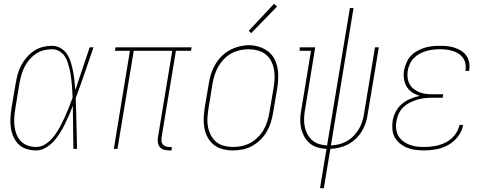

<svg xmlns="http://www.w3.org/2000/svg" viewBox="-20 -777 2540 1002"><path d="M168 8Q143 8 118.5 0.5Q94 -7 77 -24Q60 -41 50 -63.5Q40 -86 36.5 -110.5Q33 -135 34.5 -161Q36 -187 40 -213L62 -343Q66 -367 72.5 -390.5Q79 -414 91 -436.5Q103 -459 120 -478.5Q137 -498 158 -512Q179 -526 203.5 -532Q228 -538 252 -538Q276 -538 297 -525.5Q318 -513 330.5 -493.5Q343 -474 350 -450.5Q357 -427 361.5 -403.5Q366 -380 368.5 -356Q371 -332 373 -307Q392 -363 410.5 -418.5Q429 -474 448 -530H468Q445 -464 422.5 -397.5Q400 -331 375 -265Q378 -199 379 -132.5Q380 -66 382 0H363Q362 -56 361.5 -112.5Q361 -169 360 -225Q351 -200 340.5 -176Q330 -152 318 -128Q306 -104 292 -81.5Q278 -59 259.5 -39Q241 -19 217.5 -5.5Q194 8 168 8ZM168 -10Q196 -10 220 -26.5Q244 -43 261.5 -66Q279 -89 292.5 -114Q306 -139 317.5 -164.5Q329 -190 339.5 -216Q350 -242 359 -268Q358 -287 357 -306.5Q356 -326 354 -345Q352 -364 349.5 -382.5Q347 -401 342.5 -419Q338 -437 332 -455Q326 -473 315 -487.5Q304 -502 287.5 -511Q271 -520 252 -520Q230 -520 208 -514.5Q186 -509 166.5 -495.5Q147 -482 132 -464Q117 -446 107 -425.5Q97 -405 91 -383.5Q85 -362 81 -340L60 -210Q56 -187 54.5 -164Q53 -141 55.5 -119Q58 -97 66 -76.5Q74 -56 88.5 -40.5Q103 -25 124.5 -17.5Q146 -10 168 -10Z M861 8Q848 8 835 4Q822 0 814 -9.5Q806 -19 804 -32Q802 -45 804 -59L879 -512H678L593 0H574L658 -512H580L583 -530H980L977 -512H898L823 -59Q822 -49 823 -39.5Q824 -30 830 -23Q836 -16 845 -13Q854 -10 864 -10H876V8Z M1195 8Q1169 8 1143 1.5Q1117 -5 1097 -20.5Q1077 -36 1064.5 -58.5Q1052 -81 1047 -106.5Q1042 -132 1043 -159Q1044 -186 1048 -213L1070 -343Q1074 -368 1082 -393Q1090 -418 1103.5 -441Q1117 -464 1136.5 -483.5Q1156 -503 1179.5 -515.5Q1203 -528 1228.5 -534.5Q1254 -541 1279 -541Q1306 -541 1331.5 -533Q1357 -525 1377.5 -510Q1398 -495 1410.5 -472Q1423 -449 1428 -423.5Q1433 -398 1432 -371Q1431 -344 1427 -317L1405 -187Q1401 -162 1393 -137Q1385 -112 1371.5 -89Q1358 -66 1338.5 -47Q1319 -28 1295.5 -15Q1272 -2 1246.5 3Q1221 8 1195 8ZM1196 -10Q1219 -10 1242.5 -15Q1266 -20 1287 -31.5Q1308 -43 1326 -61Q1344 -79 1356 -100Q1368 -121 1375 -144Q1382 -167 1386 -190L1408 -320Q1412 -344 1413 -368.5Q1414 -393 1409.5 -416Q1405 -439 1394.5 -459.5Q1384 -480 1365.5 -494Q1347 -508 1324 -514Q1301 -520 1277 -520Q1253 -520 1230 -514.5Q1207 -509 1186 -497.5Q1165 -486 1148 -468Q1131 -450 1119 -429Q1107 -408 1100 -385.5Q1093 -363 1089 -340L1068 -210Q1064 -186 1062.5 -161.5Q1061 -137 1065.5 -114.5Q1070 -92 1080.5 -71.5Q1091 -51 1108.5 -36.5Q1126 -22 1149 -16Q1172 -10 1196 -10ZM1291 -604 1278 -616 1410 -757 1426 -743Z M1650 205 1684 0Q1659 -1 1636 -8Q1613 -15 1595.5 -30Q1578 -45 1567 -66Q1556 -87 1551 -110Q1546 -133 1547 -158Q1548 -183 1553 -208L1603 -512H1544V-530H1625L1572 -205Q1568 -183 1567 -161Q1566 -139 1570 -118Q1574 -97 1583.5 -78.5Q1593 -60 1608.5 -46Q1624 -32 1644.5 -25.5Q1665 -19 1687 -18L1806 -735H1825L1707 -18Q1728 -19 1749 -24Q1770 -29 1789.5 -40Q1809 -51 1825 -67.5Q1841 -84 1852.5 -103Q1864 -122 1870.5 -143Q1877 -164 1880 -185L1937 -530H1957L1899 -182Q1896 -158 1888.5 -135.5Q1881 -113 1868 -91.5Q1855 -70 1836.5 -52.5Q1818 -35 1796 -23.5Q1774 -12 1750.5 -6.5Q1727 -1 1704 0L1670 205Z M2193 8Q2170 8 2147.5 5Q2125 2 2105 -6Q2085 -14 2068 -27.5Q2051 -41 2040.5 -59.5Q2030 -78 2028 -100.5Q2026 -123 2029 -146Q2033 -170 2045 -193.5Q2057 -217 2077 -234Q2097 -251 2121 -261Q2145 -271 2170 -277Q2149 -283 2131 -295Q2113 -307 2102 -325.5Q2091 -344 2088 -366.5Q2085 -389 2089 -412Q2093 -431 2101.5 -450.5Q2110 -470 2124.5 -485.5Q2139 -501 2158 -511.5Q2177 -522 2196.5 -528Q2216 -534 2236.5 -536Q2257 -538 2276 -538Q2296 -538 2315.5 -536Q2335 -534 2353 -528Q2371 -522 2387 -512Q2403 -502 2413.5 -487Q2424 -472 2428 -453Q2432 -434 2429 -414Q2429 -412 2428.5 -410.5Q2428 -409 2428 -407H2408Q2409 -408 2409 -410Q2409 -412 2410 -413Q2412 -430 2408.5 -446.5Q2405 -463 2395.5 -476Q2386 -489 2372.5 -497.5Q2359 -506 2343 -511Q2327 -516 2310.5 -518Q2294 -520 2276 -520Q2259 -520 2241 -518Q2223 -516 2205.5 -511Q2188 -506 2171 -497Q2154 -488 2140.5 -474.5Q2127 -461 2119 -443.5Q2111 -426 2108 -409Q2105 -390 2107 -372Q2109 -354 2117.5 -338.5Q2126 -323 2139.5 -312.5Q2153 -302 2169.5 -295.5Q2186 -289 2204 -287Q2222 -285 2241 -285H2293L2290 -267H2238Q2218 -267 2198 -265Q2178 -263 2158 -257Q2138 -251 2119 -241.5Q2100 -232 2084.5 -217Q2069 -202 2060.5 -183Q2052 -164 2049 -144Q2045 -124 2047.5 -104Q2050 -84 2059 -68Q2068 -52 2083 -40.5Q2098 -29 2116 -22Q2134 -15 2153.5 -12.5Q2173 -10 2193 -10Q2222 -10 2250.5 -15Q2279 -20 2306 -33.5Q2333 -47 2352.5 -71.5Q2372 -96 2378 -125H2397Q2391 -92 2370 -64.5Q2349 -37 2319.5 -20.5Q2290 -4 2257.5 2Q2225 8 2193 8Z"/></svg>

Font: Iosevka Curly Slab ThObl
Style: Regular
Weight: 100
Italic angle: -9°
Monospace: yes
Designer: Belleve Invis
Foundry: Belleve Invis
Version: Version 11.0.0; ttfautohint (v1.8.3)